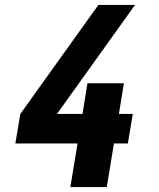

<svg xmlns="http://www.w3.org/2000/svg" viewBox="-20 -755 640 775"><path d="M264 0 293 -176H42L62 -295L377 -735H525L210 -295H313L333 -419H480L460 -295H516L496 -176H440L411 0Z"/></svg>

Font: Iosevka Heavy Extended
Style: Italic
Weight: 900
Width: 7
Italic angle: -9°
Monospace: yes
Designer: Belleve Invis
Foundry: Belleve Invis
Version: Version 32.5.0; ttfautohint (v1.8.4)